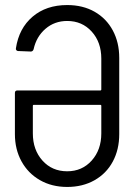

<svg xmlns="http://www.w3.org/2000/svg" viewBox="-20 -729 537 760"><path d="M452 -500V-198Q452 -137 426.5 -89.5Q401 -42 354 -15.5Q307 11 246 11Q185 11 138 -16Q91 -43 65 -90.5Q39 -138 39 -198V-361Q39 -371 49 -371H377Q381 -371 381 -375V-497Q381 -562 343 -604Q305 -646 246 -646Q196 -646 160 -615Q124 -584 113 -534Q110 -525 102 -525L52 -527Q48 -527 45 -530Q42 -533 43 -538Q55 -617 109 -663Q163 -709 246 -709Q308 -709 354.5 -682.5Q401 -656 426.5 -608.5Q452 -561 452 -500ZM246 -51Q305 -51 343 -93.5Q381 -136 381 -201V-310Q381 -314 377 -314H114Q110 -314 110 -310V-201Q110 -136 148 -93.5Q186 -51 246 -51Z"/></svg>

Font: Barlow Condensed
Style: Regular
Weight: 400
Width: 3
Designer: Jeremy Tribby
Foundry: Tribby Type
Version: Version 1.500